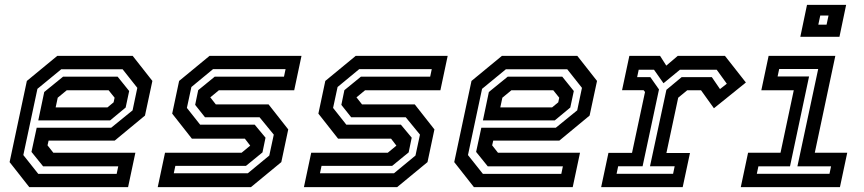

<svg xmlns="http://www.w3.org/2000/svg" viewBox="-20 -770 3556 790"><path d="M526 -540 607 -437 576.5 -294.5 452 -191.5H180L175.5 -172L199.5 -141.5H537L507 0H100.5L19.5 -103L90.5 -437L215.5 -540ZM464 -454.5 511.5 -395.5 497 -327.5 433 -274.5H137.5L162 -391.5L239.5 -454.5ZM484.5 -485H232L134 -404.5L76 -132L137.5 -54.5H460L466.5 -85.5H157.5L109.5 -145L131 -244.5H437.5L525.5 -316L545 -408.5ZM427 -398.5H254.5L217.5 -368L209 -328H422L447.5 -349L451.5 -368Z M629 0 659 -141.5H974L1011 -172L1010.5 -169.5L987.5 -199.5H769.5L688.5 -302.5L717 -437L842 -540H1220.5L1190.5 -398.5H880.5L843.5 -368L844 -371L868 -340.5H1085L1166 -237.5L1137.5 -103L1012.5 0ZM695 -57H999.5L1088 -130L1106.5 -216L1048 -287.5H823.5L783 -338.5L795.5 -399L863.5 -454.5H1148.5L1155 -485.5H856.5L767.5 -412L749 -326L803.5 -257H1028L1072.5 -203.5L1060 -143L992 -87.5H701.5Z M1230.5 0 1260.5 -141.5H1575.5L1612.5 -172L1612 -169.5L1589 -199.5H1371L1290 -302.5L1318.5 -437L1443.5 -540H1822L1792 -398.5H1482L1445 -368L1445.5 -371L1469.5 -340.5H1686.5L1767.5 -237.5L1739 -103L1614 0ZM1296.5 -57H1601L1689.5 -130L1708 -216L1649.5 -287.5H1425L1384.5 -338.5L1397 -399L1465 -454.5H1750L1756.5 -485.5H1458L1369 -412L1350.5 -326L1405 -257H1629.5L1674 -203.5L1661.5 -143L1593.5 -87.5H1303Z M2355.5 -540 2436.5 -437 2406 -294.5 2281.5 -191.5H2009.5L2005 -172L2029 -141.5H2366.5L2336.5 0H1930L1849 -103L1920 -437L2045 -540ZM2293.5 -454.5 2341 -395.5 2326.5 -327.5 2262.5 -274.5H1967L1991.5 -391.5L2069 -454.5ZM2314 -485H2061.5L1963.5 -404.5L1905.5 -132L1967 -54.5H2289.5L2296 -85.5H1987L1939 -145L1960.5 -244.5H2267L2355 -316L2374.5 -408.5ZM2256.5 -398.5H2084L2047 -368L2038.5 -328H2251.5L2277 -349L2281 -368Z M2453.5 0 2483.5 -141H2580.5L2634 -391.5L2628 -399H2539.5L2569.5 -540H2696L2721.5 -500L2768.5 -540H2963L3049 -430.5L2917.5 -324.5L2864.5 -398.5H2807.5L2770.5 -368L2722 -140.5H2819L2789 0ZM2517 -55H2749.5L2756 -86H2654.5L2722 -400.5L2784.5 -452.5H2909L2942.5 -403.5L2970.5 -425.5L2929 -483H2777.5L2710 -427.5L2671 -483H2608L2601.5 -452.5H2656L2691.5 -402L2624 -86H2523.5Z M3273 -618.5 3300.5 -750H3461.5L3434 -618.5ZM3347 -668.5H3381L3389 -706H3355ZM3028 0 3058 -141.5H3191.5L3246 -398.5H3112.5L3142.5 -540H3417L3332.5 -141.5H3466L3436 0ZM3094 -55H3393L3399.5 -85.5H3261L3346.5 -486H3186L3179.5 -455.5H3309L3230.5 -85.5H3100.5Z"/></svg>

Font: Tourney Thin SemiBold
Style: Italic
Weight: 600
Italic angle: -12°
Version: Version 1.015